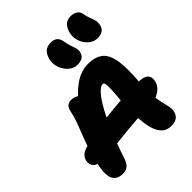

<svg xmlns="http://www.w3.org/2000/svg" viewBox="-284 -1185 1347 1347"><g transform="rotate(-45 390.0 -511.5)"><path d="M617 11Q584 11 560 -3.5Q536 -18 519 -52Q502 -85 494.5 -138.5Q487 -192 486.5 -251.5Q486 -311 490 -362Q496 -425 497.5 -461Q499 -497 497.5 -513Q496 -529 492 -533.5Q488 -538 481 -538Q460 -538 430 -505Q400 -472 365 -409.5Q330 -347 293.5 -260Q257 -173 222 -65Q209 -25 189 -8.5Q169 8 140 8Q83 8 62 -30.5Q41 -69 59 -160Q72 -225 90 -279Q108 -333 127 -381Q146 -429 162 -473Q178 -517 187 -560Q193 -590 207.5 -603Q222 -616 247 -616Q269 -616 291 -605.5Q313 -595 327 -566L256 -543Q305 -617 371.5 -664Q438 -711 508 -711Q585 -711 624.5 -675Q664 -639 674 -561Q684 -483 673 -357Q667 -289 672 -240.5Q677 -192 685 -158Q693 -124 699 -98.5Q705 -73 700 -51Q694 -20 673.5 -4.5Q653 11 617 11ZM114 -160Q56 -160 34.5 -182Q13 -204 20 -240Q25 -263 43 -279.5Q61 -296 94 -305Q205 -334 344.5 -353Q484 -372 656 -372Q723 -372 743.5 -351.5Q764 -331 757 -296Q749 -253 708.5 -225.5Q668 -198 611 -198Q549 -198 490 -194Q431 -190 377 -184.5Q323 -179 275 -173.5Q227 -168 186.5 -164Q146 -160 114 -160ZM686 -790Q659 -790 635.5 -804Q612 -818 595.5 -841.5Q579 -865 572.5 -894Q566 -923 572 -952Q580 -989 601 -1011.5Q622 -1034 660 -1034Q689 -1034 709.5 -1020.5Q730 -1007 735 -974Q739 -952 745 -936Q751 -920 756 -906.5Q761 -893 763.5 -879Q766 -865 762 -845Q756 -816 736 -803Q716 -790 686 -790ZM453 -758Q426 -758 403 -772.5Q380 -787 364 -810.5Q348 -834 341 -863Q334 -892 340 -921Q348 -958 369.5 -980Q391 -1002 431 -1002Q460 -1002 478.5 -987Q497 -972 502 -936Q506 -912 511.5 -894.5Q517 -877 522 -863.5Q527 -850 529.5 -837.5Q532 -825 529 -810Q523 -782 503.5 -770Q484 -758 453 -758Z"/></g></svg>

Font: Shantell Sans ExtraBold
Style: Italic
Weight: 800
Italic angle: -11°
Designer: Stephen Nixon, Anya Danilova, Shantell Martin
Foundry: Arrow Type
Version: Version 1.011;[c5ecc13dd]